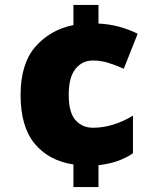

<svg xmlns="http://www.w3.org/2000/svg" viewBox="-20 -744 626 774"><path d="M377 -649Q421 -647 461 -636Q501 -625 535 -608L479 -467Q445 -482 415.5 -491Q386 -500 354 -500Q311 -500 284 -466Q257 -432 257 -362Q257 -290 284.5 -259.5Q312 -229 355 -229Q396 -229 437.5 -242Q479 -255 516 -278V-126Q488 -107 454 -95Q420 -83 377 -78V10H276V-81Q177 -96 120 -164.5Q63 -233 63 -361Q63 -487 122.5 -555.5Q182 -624 276 -643V-724H377Z"/></svg>

Font: Noto Sans Oriya Blk
Style: Regular
Weight: 900
Designer: Amélie Bonet and Sol Matas
Foundry: Google LLC
Version: Version 2.006; ttfautohint (v1.8.4.7-5d5b)